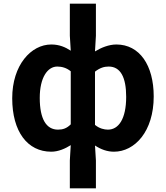

<svg xmlns="http://www.w3.org/2000/svg" viewBox="-20 -818 909 1053"><path d="M363 215H506V62L501 -20C534 2 569 14 605 14C719 14 823 -97 823 -289C823 -461 745 -574 618 -574C578 -574 535 -557 501 -536L506 -622V-798H363V-622L368 -540C339 -559 306 -574 261 -574C151 -574 47 -462 47 -279C47 -96 131 14 261 14C300 14 338 -3 368 -22L363 62ZM298 -107C234 -107 198 -165 198 -281C198 -393 241 -453 294 -453C319 -453 345 -446 368 -427V-136C346 -114 325 -107 298 -107ZM572 -107C552 -107 525 -113 501 -133V-425C528 -446 551 -453 576 -453C641 -453 672 -394 672 -287C672 -165 630 -107 572 -107Z"/></svg>

Font: Source Han Sans Old Style Bold
Style: Regular
Weight: 700
Designer: Ryoko NISHIZUKA (kana & ideographs); Paul D. Hunt (Latin, Greek & Cyrillic); Wenlong ZHANG (bopomofo); Sandoll Communica
Foundry: Adobe Systems Incorporated
Version: Version 1.004;PS 1.004;hotconv 1.0.81;makeotf.lib2.5.63406